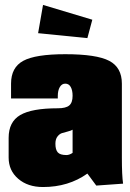

<svg xmlns="http://www.w3.org/2000/svg" viewBox="-20 -750 530 780"><path d="M335 -595.2 134.8 -615.2 154.8 -730 355 -669.9ZM24.9 -350.1V-410.2Q24.9 -476.1 74.5 -502.9Q124 -529.8 245.1 -529.8Q372.1 -529.8 423.6 -502.9Q475.1 -476.1 475.1 -410.2V-109.9Q475.1 -37.1 480 -3.9L371.1 3.9L335 -44.9Q258.3 9.8 154.8 9.8Q92.8 9.8 54 -23.7Q15.1 -57.1 15.1 -109.9V-189.9Q15.1 -254.9 62 -282.5Q108.9 -310.1 214.8 -310.1Q247.6 -310.1 261.2 -321.5Q274.9 -333 274.9 -360.8Q274.9 -383.3 267.3 -396.7Q259.8 -410.2 245.1 -410.2Q231 -410.2 222.9 -396.2Q214.8 -382.3 214.8 -359.9V-350.1ZM274.9 -128.9V-223.1Q269 -219.2 255.4 -215.8Q241.7 -212.4 231.7 -209.2Q221.7 -206.1 213.4 -195.3Q205.1 -184.6 205.1 -166Q205.1 -142.1 214.6 -131.1Q224.1 -120.1 250 -120.1Q261.7 -120.1 274.9 -128.9Z"/></svg>

Font: Mikodacs
Style: Regular
Weight: 400
Designer: gluk (gluksza@wp.pl)
Foundry: gluk (gluksza@wp.pl)
Version: Version 0.28